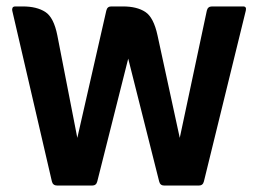

<svg xmlns="http://www.w3.org/2000/svg" viewBox="-20 -576 801 596"><path d="M220 -148 310 -543Q313 -556 325 -556H362Q405 -556 431 -539Q457 -522 469 -466L538 -148L622 -543Q625 -556 638 -556H735Q746 -556 743 -543L613 -13Q610 0 597 0H490Q477 0 474 -13L378 -394L282 -13Q279 0 266 0H158Q144 0 141 -13L18 -543Q17 -548 19 -552Q21 -556 28 -556H51Q94 -556 120.5 -539Q147 -522 158 -466Z"/></svg>

Font: Zain ExtraBold
Style: Regular
Weight: 800
Designer: Zain,Boutros
Foundry: Mobile Telecommunications Company (Zain), 2024
Version: Version 1.50; ttfautohint (v1.8.4)